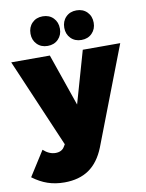

<svg xmlns="http://www.w3.org/2000/svg" viewBox="-124 -854 862 1131"><g transform="rotate(-10 307.0 -289.0)"><path d="M169 204Q115 204 69.5 188.5Q24 173 -20 140L74 -8Q109 24 147 24Q185 24 201 -4L209 -17L-18 -547H213L321 -235L410 -547H634L409 38Q375 123 316 163.5Q257 204 169 204ZM299 -693Q299 -655 274.5 -630Q250 -605 211 -605Q172 -605 147.5 -630Q123 -655 123 -693Q123 -732 147.5 -757Q172 -782 211 -782Q250 -782 274.5 -757Q299 -732 299 -693ZM501 -693Q501 -655 476.5 -630Q452 -605 413 -605Q374 -605 349.5 -630Q325 -655 325 -693Q325 -732 349.5 -757Q374 -782 413 -782Q452 -782 476.5 -757Q501 -732 501 -693Z"/></g></svg>

Font: Argentum Sans Black
Style: Regular
Weight: 900
Designer: Julieta Ulanovsky (Modified by Cristiano Sobral)
Foundry: Julieta Ulanovsky
Version: Version 1.000; ttfautohint (v1.5.65-e2d9)